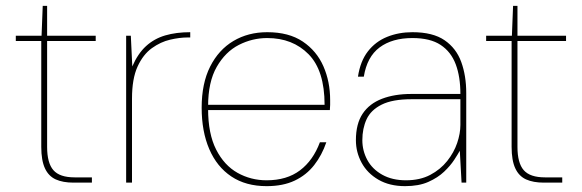

<svg xmlns="http://www.w3.org/2000/svg" viewBox="-20 -624 1988 656"><path d="M231 0Q195 0 170.5 -11Q146 -22 133.5 -49Q121 -76 121 -122V-484H34V-502H122L126 -604H141V-502H307V-484H141V-122Q141 -67 162.5 -42.5Q184 -18 235 -18H294V0Z M411 0V-502H427L432 -397Q451 -441 479 -466.5Q507 -492 544.5 -503Q582 -514 630 -514V-496H621Q594 -496 561.5 -488.5Q529 -481 499 -459.5Q469 -438 450 -396.5Q431 -355 431 -287V0Z M891 12Q820 12 770.5 -21Q721 -54 695 -114.5Q669 -175 669 -256Q669 -339 698 -396.5Q727 -454 777.5 -484Q828 -514 893 -514Q967 -514 1014.5 -482Q1062 -450 1085 -397.5Q1108 -345 1108 -282Q1108 -273 1108 -265.5Q1108 -258 1107 -248H680V-266H1089Q1089 -383 1034.5 -438.5Q980 -494 893 -494Q842 -494 796 -470.5Q750 -447 720.5 -395.5Q691 -344 691 -261V-252Q691 -167 718.5 -113Q746 -59 791.5 -33.5Q837 -8 891 -8Q960 -8 1005 -42Q1050 -76 1073 -138H1095Q1080 -94 1053.5 -60Q1027 -26 987 -7Q947 12 891 12Z M1364 12Q1311 12 1273 -10Q1235 -32 1215.5 -68Q1196 -104 1196 -145Q1196 -201 1219 -235.5Q1242 -270 1285 -286.5Q1328 -303 1385 -303H1553Q1553 -362 1537 -404.5Q1521 -447 1485.5 -470.5Q1450 -494 1389 -494Q1320 -494 1277 -462Q1234 -430 1223 -362H1203Q1211 -415 1237 -448.5Q1263 -482 1302.5 -498Q1342 -514 1389 -514Q1459 -514 1499 -486.5Q1539 -459 1556 -412Q1573 -365 1573 -306V0H1557L1551 -109Q1545 -98 1532 -78Q1519 -58 1497.5 -37.5Q1476 -17 1443.5 -2.5Q1411 12 1364 12ZM1367 -8Q1415 -8 1450 -26.5Q1485 -45 1508 -74Q1531 -103 1542 -135.5Q1553 -168 1553 -197V-285H1386Q1321 -285 1284 -266.5Q1247 -248 1232.5 -216.5Q1218 -185 1218 -145Q1218 -109 1235 -77.5Q1252 -46 1286 -27Q1320 -8 1367 -8Z M1838 0Q1802 0 1777.5 -11Q1753 -22 1740.5 -49Q1728 -76 1728 -122V-484H1641V-502H1729L1733 -604H1748V-502H1914V-484H1748V-122Q1748 -67 1769.5 -42.5Q1791 -18 1842 -18H1901V0Z"/></svg>

Font: DM Sans 16pt Thin
Style: Regular
Weight: 250
Version: Version 4.004;gftools[0.9.30]